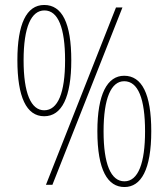

<svg xmlns="http://www.w3.org/2000/svg" viewBox="-20 -744 678 773"><path d="M158 -724C86 -724 50 -646 50 -502C50 -354 86 -276 158 -276C229 -276 267 -353 267 -501C267 -651 230 -724 158 -724ZM473 -714H447L165 0H191ZM159 -702C214 -702 242 -632 242 -501C242 -370 213 -300 158 -300C105 -300 75 -368 75 -501C75 -636 106 -702 159 -702ZM480 -439C412 -439 372 -365 372 -216C372 -58 414 9 481 9C548 9 589 -61 589 -216C589 -366 551 -439 480 -439ZM480 -417C536 -417 564 -347 564 -215C564 -89 537 -14 481 -14C426 -14 397 -84 397 -215C397 -350 428 -417 480 -417Z"/></svg>

Font: Noto Sans Armenian Condensed Thin
Style: Regular
Weight: 100
Width: 3
Designer: Monotype Design Team
Foundry: Monotype Imaging Inc.
Version: Version 2.008